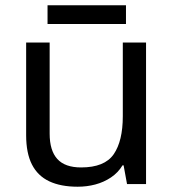

<svg xmlns="http://www.w3.org/2000/svg" viewBox="-20 -697 658 727"><path d="M533 -536V0H461L448 -71H444Q427 -43 400 -25Q373 -7 341 1.5Q309 10 274 10Q210 10 166.5 -10.5Q123 -31 101 -74Q79 -117 79 -185V-536H168V-191Q168 -127 197 -95Q226 -63 287 -63Q376 -63 410.5 -113Q445 -163 445 -257V-536ZM457 -677V-606H160V-677Z"/></svg>

Font: Noto Sans Canadian Aboriginal
Style: Regular
Weight: 400
Designer: Monotype Design Team, Typotheque's Kevin King
Foundry: Monotype Imaging Inc.
Version: Version 2.002